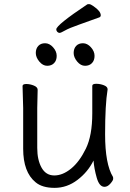

<svg xmlns="http://www.w3.org/2000/svg" viewBox="-20 -890 630 928"><path d="M460 -806Q411 -788 362.5 -771Q314 -754 294 -742.5Q274 -731 268 -731Q262 -731 257 -736Q252 -741 252 -748Q252 -769 402 -869Q404 -870 411 -870Q418 -870 432 -860Q467 -836 467 -816Q467 -809 460 -806ZM437 -620Q437 -598 424.5 -585Q412 -572 391 -572Q370 -572 353 -592.5Q336 -613 336 -634Q336 -655 348 -668Q360 -681 381 -681Q402 -681 419.5 -661.5Q437 -642 437 -620ZM254 -620Q254 -598 241.5 -585Q229 -572 208 -572Q187 -572 170 -592.5Q153 -613 153 -634Q153 -655 165 -668Q177 -681 198 -681Q219 -681 236.5 -661.5Q254 -642 254 -620ZM162 -456 160 -368V-175Q160 -117 181 -79.5Q202 -42 242.5 -42Q283 -42 323.5 -75Q364 -108 395 -171.5Q426 -235 426 -342V-475Q426 -485 445 -485Q464 -485 482 -478Q500 -471 500 -459V-457Q488 -385 488 -241Q488 -97 526 -35Q527 -33 527 -25.5Q527 -18 513.5 -2.5Q500 13 485 13Q460 13 447.5 -31Q435 -75 432 -114Q405 -59 354.5 -20.5Q304 18 244 18Q184 18 152 -9Q92 -58 92 -171V-368L89 -474Q89 -484 107 -484Q125 -484 143.5 -476.5Q162 -469 162 -456Z"/></svg>

Font: LXGW WenKai
Style: Regular
Weight: 400
Designer: LXGW / Fontworks Inc.
Foundry: LXGW / Fontworks Inc.
Version: Version 1.520; June 14, 2025